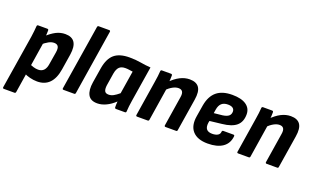

<svg xmlns="http://www.w3.org/2000/svg" viewBox="-95 -1162 2983 1826"><g transform="rotate(20 1397.0 -249.0)"><path d="M278 11Q242 11 204 1.5Q166 -8 143 -22L156 -124Q176 -113 201 -105.5Q226 -98 249 -98Q285 -98 306 -120.5Q327 -143 333 -189L353 -310Q360 -352 348.5 -371Q337 -390 307 -390Q281 -390 252 -374.5Q223 -359 186 -326L189 -411Q242 -460 286 -482.5Q330 -505 379 -505Q446 -505 473.5 -463.5Q501 -422 488 -337L463 -179Q448 -84 401.5 -36.5Q355 11 278 11ZM6 185Q-6 185 -5 172L82 -371Q86 -402 89.5 -430Q93 -458 94 -481Q95 -494 107 -494H199Q211 -494 212 -482Q212 -468 211 -446.5Q210 -425 208 -409L210 -356L127 172Q125 185 114 185Z M543 0Q530 0 532 -13L637 -670Q639 -683 650 -683H756Q770 -683 768 -670L664 -13Q662 0 651 0Z M886 11Q818 11 793 -35Q768 -81 781 -163L806 -317Q823 -416 875.5 -460.5Q928 -505 1029 -505Q1091 -505 1141.5 -496Q1192 -487 1247 -483L1190 -127Q1185 -94 1181.5 -66.5Q1178 -39 1177 -13Q1177 0 1164 0H1074Q1062 0 1061 -13Q1060 -26 1061 -41Q1062 -56 1063 -72Q1021 -32 975.5 -10.5Q930 11 886 11ZM960 -104Q985 -104 1009 -117Q1033 -130 1064 -156L1101 -388Q1085 -390 1065 -393Q1045 -396 1026 -396Q985 -396 964 -375Q943 -354 935 -308L915 -182Q910 -144 919.5 -124Q929 -104 960 -104Z M1575 0Q1563 0 1564 -13L1612 -317Q1624 -390 1566 -390Q1539 -390 1508.5 -373.5Q1478 -357 1442 -322L1445 -407Q1493 -456 1541 -480.5Q1589 -505 1638 -505Q1706 -505 1733.5 -464.5Q1761 -424 1747 -339L1695 -13Q1694 0 1683 0ZM1288 0Q1274 0 1276 -13L1332 -367Q1337 -398 1341 -428.5Q1345 -459 1346 -481Q1347 -494 1359 -494H1451Q1463 -494 1464 -482Q1465 -467 1463 -443.5Q1461 -420 1459 -400L1462 -357L1408 -13Q1406 0 1395 0Z M2004 11Q1900 11 1851 -43.5Q1802 -98 1819 -199L1838 -315Q1855 -411 1911.5 -458Q1968 -505 2069 -505Q2161 -505 2210 -471Q2259 -437 2259 -376Q2259 -300 2213 -260.5Q2167 -221 2069 -211L1948 -197L1944 -177Q1938 -133 1955.5 -112Q1973 -91 2013 -91Q2048 -91 2069 -103.5Q2090 -116 2091 -140Q2093 -153 2104 -153H2207Q2219 -153 2218 -140Q2211 -66 2155.5 -27.5Q2100 11 2004 11ZM1961 -281 2047 -290Q2089 -296 2108 -312Q2127 -328 2127 -357Q2127 -379 2110.5 -391.5Q2094 -404 2061 -404Q2020 -404 1997 -383Q1974 -362 1967 -319Z M2598 0Q2586 0 2587 -13L2635 -317Q2647 -390 2589 -390Q2562 -390 2531.5 -373.5Q2501 -357 2465 -322L2468 -407Q2516 -456 2564 -480.5Q2612 -505 2661 -505Q2729 -505 2756.5 -464.5Q2784 -424 2770 -339L2718 -13Q2717 0 2706 0ZM2311 0Q2297 0 2299 -13L2355 -367Q2360 -398 2364 -428.5Q2368 -459 2369 -481Q2370 -494 2382 -494H2474Q2486 -494 2487 -482Q2488 -467 2486 -443.5Q2484 -420 2482 -400L2485 -357L2431 -13Q2429 0 2418 0Z"/></g></svg>

Font: Sofia Sans Semi Condensed ExtraBold
Style: Italic
Weight: 800
Italic angle: -9°
Version: Version 4.100